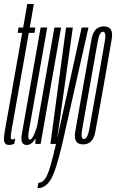

<svg xmlns="http://www.w3.org/2000/svg" viewBox="-36 -742 598 990"><path d="M11.5 5.5Q24.5 5.5 37.5 -0.5L42.5 -28Q35 -23 28 -23Q20.5 -23 19.5 -31.5Q18.5 -40 24.5 -75.5L112.5 -572.5H141.5L146.5 -600H117.5L138.5 -721.5H104.5L83.5 -600H59.5L55 -572.5H78.5L-11.5 -64.5Q-19 -20.5 -12.8 -7.5Q-6.5 5.5 11.5 5.5Z M146 0H173.5L279 -600H244.5L149 -56ZM207.5 -600H173.5L102.5 -197.5Q86.5 -105.5 76.5 -50Q66.5 5.5 102 5.5Q126.5 5.5 145.8 -25.8Q165 -57 171.5 -93L158.5 -108Q154 -81 141.2 -51.5Q128.5 -22 118 -22Q105 -22 112.2 -63.5Q119.5 -105 135.5 -194Z M224 0H285L420 -600H385L260 -32.5H259.5L339.5 -600H304.5ZM157 228.5Q197.5 228.5 224.5 185.8Q251.5 143 285 0L253 -1Q224 126 206.2 163.2Q188.5 200.5 162 200.5Z M392.5 2.5Q444 2.5 455.5 -62.2Q467 -127 498.5 -300.5Q528.5 -474 540 -540Q551.5 -606 499.5 -606Q447.5 -606 435.8 -540Q424 -474 393.5 -300.5Q363 -127.5 351.8 -62.5Q340.5 2.5 392.5 2.5ZM396.5 -25Q378.5 -25 388 -76.8Q397.5 -128.5 427.5 -300.5Q458.5 -472.5 467.5 -525.5Q476.5 -578.5 494.5 -578.5Q513.5 -578.5 503.8 -525.8Q494 -473 464.5 -300.5Q434 -129 424.5 -77Q415 -25 396.5 -25Z"/></svg>

Font: Anybody UltraCondensed ExtraLight
Style: Italic
Weight: 250
Width: 1
Italic angle: -10°
Version: Version 1.113;gftools[0.9.25]